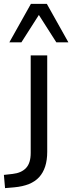

<svg xmlns="http://www.w3.org/2000/svg" viewBox="-77 -775 372 988"><path d="M-51 193 -57 125 -12 120Q33 115 57 89.5Q81 64 81 12V-490H166V6Q166 49 155.5 81.5Q145 114 124.5 136.5Q104 159 72 172Q40 185 -4 189ZM-29 -557 82 -755H164L275 -557H213L123 -698L33 -557Z"/></svg>

Font: Nunito Sans 10pt
Style: Regular
Weight: 400
Designer: Vernon Adams
Foundry: Vernon Adams
Version: Version 3.101;gftools[0.9.27]